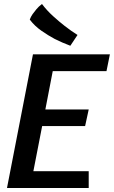

<svg xmlns="http://www.w3.org/2000/svg" viewBox="-20 -941 570 961"><path d="M15 0H424V-84H147L191 -310H406L424 -393H207L244 -585H513L530 -669H145ZM368 -766Q336 -786 304 -811Q277 -832 246 -860Q215 -888 190 -921Q173 -908 162 -894.5Q151 -881 143 -870Q134 -857 129 -843Q153 -811 187.5 -787Q222 -763 254 -746Q292 -727 332 -712Z"/></svg>

Font: Amaranth
Style: Italic
Weight: 400
Designer: Gesine Todt
Foundry: Gesine Todt
Version: Version 1.001